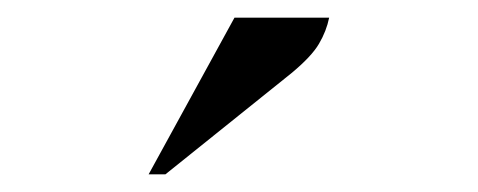

<svg xmlns="http://www.w3.org/2000/svg" viewBox="-20 -727 540 217"><path d="M148 -530 245 -707H352Q349 -692 340.5 -677.5Q332 -663 309 -644L167 -530Z"/></svg>

Font: Spectral SC
Style: Bold Italic
Weight: 700
Italic angle: -10°
Designer: Jean-Baptiste Levee
Foundry: Production Type
Version: Version 2.001